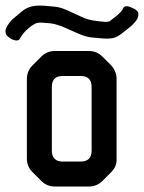

<svg xmlns="http://www.w3.org/2000/svg" viewBox="-48 -671 525 700"><path d="M103 -11Q123 9 152 9H276Q305 9 325 -11L357 -43Q379 -65 377 -93V-383Q377 -411 357 -433L325 -465Q305 -485 276 -485H152Q123 -485 103 -465L70 -432Q50 -412 50 -383V-93Q50 -64 70 -44ZM141 -122V-354Q141 -394 181 -394H246Q286 -394 286 -354V-122Q286 -82 246 -82H181Q141 -82 141 -122ZM351 -593 346 -592Q340 -590 316 -593L301 -595Q275 -598 253 -608L196 -634Q185 -639 173 -642.5Q161 -646 148 -647L114 -650Q86 -652 67 -647.5Q48 -643 30 -628L5 -607Q-5 -599 -13 -589Q-21 -579 -26 -567Q-30 -557 -26 -546Q-23 -540 -12.5 -532.5Q-2 -525 10 -523.5Q22 -522 27 -534Q34 -549 56 -568L58 -570Q76 -584 86 -587Q96 -590 122 -587L136 -586Q158 -583 184 -572L241 -547Q253 -542 265 -538.5Q277 -535 290 -534L325 -531Q346 -529 362.5 -532Q379 -535 399 -551L424 -571Q439 -583 448.5 -596Q458 -609 456.5 -621.5Q455 -634 435 -642Q408 -655 401 -641Q397 -629 374 -611Z"/></svg>

Font: WDXL Lubrifont SC
Style: Regular
Weight: 400
Designer: [WDXL Lubrifont] Copyright 2020-2022 (c) NightFurySL2001, Skr-ZERO; [ZCOOL QingKe HuangYou] Copyright 2018-2022 (c) The 
Version: Version 2.001;hotconv 1.1.1;makeotfexe 2.6.0